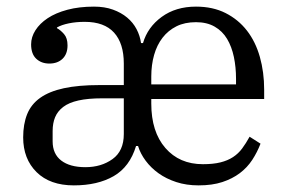

<svg xmlns="http://www.w3.org/2000/svg" viewBox="-20 -548 863 580"><path d="M203 12Q131 12 90.5 -28Q50 -68 50 -133Q50 -173 62 -203Q74 -233 101.5 -252.5Q129 -272 173 -281.5Q217 -291 280 -291H354V-356Q354 -417 324.5 -449.5Q295 -482 236 -482Q210 -482 188 -477.5Q166 -473 152 -465V-463Q163 -457 173.5 -445Q184 -433 184 -411Q184 -385 169 -370.5Q154 -356 129 -356Q105 -356 89.5 -370.5Q74 -385 74 -414Q74 -436 87 -456.5Q100 -477 124 -493Q148 -509 183.5 -518.5Q219 -528 264 -528Q296 -528 321 -519Q346 -510 364 -495Q382 -480 392.5 -460Q403 -440 406 -418H412Q426 -466 468.5 -497Q511 -528 572 -528Q623 -528 661.5 -508.5Q700 -489 726 -455.5Q752 -422 765 -376Q778 -330 778 -277V-249H437V-235Q437 -150 479.5 -101Q522 -52 593 -52Q624 -52 646 -57.5Q668 -63 684 -73.5Q700 -84 711.5 -99.5Q723 -115 734 -135L767 -114Q757 -88 742 -65Q727 -42 704.5 -25Q682 -8 651.5 2Q621 12 580 12Q543 12 512.5 2Q482 -8 459 -24.5Q436 -41 420 -62.5Q404 -84 397 -107H391Q372 -44 323.5 -16Q275 12 203 12ZM238 -43Q286 -43 320 -67.5Q354 -92 354 -143V-251H289Q246 -251 217 -244.5Q188 -238 171 -225Q154 -212 146.5 -194Q139 -176 139 -152V-121Q139 -83 165 -63Q191 -43 238 -43ZM437 -293H693V-310Q693 -345 686.5 -376Q680 -407 666 -430.5Q652 -454 628.5 -467.5Q605 -481 572 -481Q538 -481 513 -468.5Q488 -456 471 -434Q454 -412 445.5 -382Q437 -352 437 -317Z"/></svg>

Font: IBM Plex Serif
Style: Regular
Weight: 400
Designer: Mike Abbink, Paul van der Laan, Pieter van Rosmalen
Foundry: Bold Monday
Version: Version 2.6